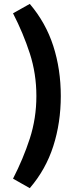

<svg xmlns="http://www.w3.org/2000/svg" viewBox="-20 -849 401 979"><path d="M46.4 -781.2 131.8 -829.1Q213.4 -733.4 251.7 -614.5Q290 -495.6 290 -359.4Q290 -223.1 251.7 -103.8Q213.4 15.6 131.8 110.4L46.4 62Q98.6 -39.6 132.1 -142.8Q165.5 -246.1 165.5 -359.4Q165.5 -473.1 132.1 -576.4Q98.6 -679.7 46.4 -781.2Z"/></svg>

Font: Pinar-DS3-FD Bold
Style: Regular
Weight: 700
Designer: Amin Abedi
Version: Version 3.000